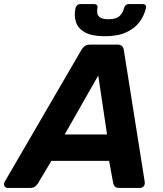

<svg xmlns="http://www.w3.org/2000/svg" viewBox="-67 -918 795 938"><path d="M-29 0Q-41 0 -45.5 -10Q-50 -20 -44 -30L330 -673Q336 -684 346 -692Q356 -700 373 -700H507Q523 -700 530 -692Q537 -684 538 -673L640 -30Q642 -16 635 -8Q628 0 617 0H515Q500 0 494 -7Q488 -14 486 -23L466 -132H184L117 -20Q112 -13 104 -6.5Q96 0 82 0ZM249 -261H456L413 -549ZM445 -741Q382 -741 348 -760Q314 -779 304 -810.5Q294 -842 302 -879Q304 -887 310 -892.5Q316 -898 325 -898H394Q403 -898 407 -892.5Q411 -887 409 -879Q406 -865 408.5 -852.5Q411 -840 423.5 -832Q436 -824 462 -824Q502 -824 518.5 -841Q535 -858 539 -879Q541 -887 547 -892.5Q553 -898 562 -898H631Q640 -898 644 -892.5Q648 -887 646 -879Q638 -842 614.5 -810.5Q591 -779 549.5 -760Q508 -741 445 -741Z"/></svg>

Font: Rubik SemiBold
Style: Italic
Weight: 600
Italic angle: -12°
Designer: Hubert and Fischer
Foundry: Hubert and Fischer
Version: Version 2.300;gftools[0.9.30]